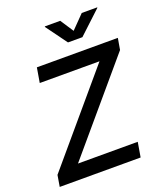

<svg xmlns="http://www.w3.org/2000/svg" viewBox="-167 -1053 988 1162"><g transform="rotate(-20 326.5 -472.0)"><path d="M14.2 0 26.4 -73.2 500.5 -632.3H115.7L131.8 -727.5H653.3L640.6 -653.8L166.5 -95.2H551.3L535.2 0ZM360.8 -943.8 416.5 -858.9 499.5 -943.8H599.1L598.6 -940.4L453.1 -804.7H360.4L261.2 -940.4L261.7 -943.8Z"/></g></svg>

Font: Inter 17pt Medium
Style: Italic
Weight: 500
Italic angle: -9.3988°
Version: Version 4.001;git-66647c0bb